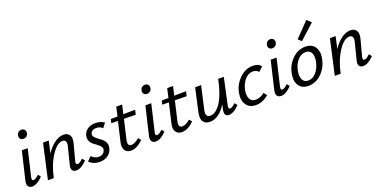

<svg xmlns="http://www.w3.org/2000/svg" viewBox="-19 -1423 4248 2154"><g transform="rotate(-20 2104.5 -346.0)"><path d="M194 -530Q169 -530 156 -546.5Q143 -563 148 -588Q152 -609 167.5 -622Q183 -635 204 -635Q229 -635 242 -618Q255 -601 250 -576Q246 -555 230.5 -542.5Q215 -530 194 -530ZM104 6Q72 6 57 -15.5Q42 -37 51 -79L131 -416H201L126 -97Q116 -57 142 -57Q164 -57 207 -97L231 -66Q162 6 104 6Z M733 -97 758 -66Q688 6 630 6Q598 6 583.5 -15Q569 -36 580 -77L631 -281Q641 -314 632 -336.5Q623 -359 595 -359Q529 -359 460.5 -254.5Q392 -150 361 0H291L384 -416H452L420 -272Q467 -344 521.5 -382.5Q576 -421 628 -421Q676 -421 698.5 -387Q721 -353 703 -289L652 -97Q641 -57 669 -57Q691 -57 733 -97Z M910 6Q836 6 785 -43L834 -92Q866 -52 921 -52Q950 -52 969.5 -67.5Q989 -83 995 -107Q1000 -129 985.5 -148Q971 -167 948.5 -182.5Q926 -198 904 -216Q882 -234 870 -261.5Q858 -289 866 -324Q877 -369 915 -395Q953 -421 1008 -421Q1068 -421 1115 -390L1073 -336Q1048 -366 999 -366Q970 -366 952 -353Q934 -340 930 -321Q925 -301 939.5 -283Q954 -265 977 -249Q1000 -233 1022.5 -214.5Q1045 -196 1057.5 -167.5Q1070 -139 1062 -104Q1051 -55 1010.5 -24.5Q970 6 910 6Z M1328 -356 1276 -132Q1256 -52 1308 -52Q1346 -52 1403 -98L1429 -68Q1355 7 1283 7Q1234 7 1211 -28.5Q1188 -64 1203 -125L1257 -357L1178 -358L1189 -404L1269 -405L1294 -514H1364L1339 -407L1481 -409L1468 -354Z M1669 -530Q1644 -530 1631 -546.5Q1618 -563 1623 -588Q1627 -609 1642.5 -622Q1658 -635 1679 -635Q1704 -635 1717 -618Q1730 -601 1725 -576Q1721 -555 1705.5 -542.5Q1690 -530 1669 -530ZM1579 6Q1547 6 1532 -15.5Q1517 -37 1526 -79L1606 -416H1676L1601 -97Q1591 -57 1617 -57Q1639 -57 1682 -97L1706 -66Q1637 6 1579 6Z M1936 -356 1884 -132Q1864 -52 1916 -52Q1954 -52 2011 -98L2037 -68Q1963 7 1891 7Q1842 7 1819 -28.5Q1796 -64 1811 -125L1865 -357L1786 -358L1797 -404L1877 -405L1902 -514H1972L1947 -407L2089 -409L2076 -354Z M2553 -97 2578 -66Q2509 6 2453 6Q2390 6 2408 -77L2421 -133Q2336 6 2224 6Q2172 6 2147 -30Q2122 -66 2139 -143L2200 -416H2271L2211 -150Q2189 -57 2251 -57Q2318 -57 2378 -147Q2438 -237 2475 -416H2542L2473 -97Q2465 -57 2489 -57Q2511 -57 2553 -97Z M2935 -331Q2910 -361 2868 -361Q2813 -361 2772 -314Q2731 -267 2716 -197Q2703 -130 2723 -91Q2743 -52 2792 -52Q2850 -52 2899 -94L2928 -57Q2858 6 2775 6Q2698 6 2660.5 -49Q2623 -104 2641 -192Q2661 -288 2731.5 -354.5Q2802 -421 2888 -421Q2956 -421 2986 -379Z M3165 -530Q3140 -530 3127 -546.5Q3114 -563 3119 -588Q3123 -609 3138.5 -622Q3154 -635 3175 -635Q3200 -635 3213 -618Q3226 -601 3221 -576Q3217 -555 3201.5 -542.5Q3186 -530 3165 -530ZM3075 6Q3043 6 3028 -15.5Q3013 -37 3022 -79L3102 -416H3172L3097 -97Q3087 -57 3113 -57Q3135 -57 3178 -97L3202 -66Q3133 6 3075 6Z M3503 -492 3464 -527 3630 -699 3680 -652ZM3403 5Q3324 5 3288.5 -50.5Q3253 -106 3271 -192Q3291 -290 3359.5 -355.5Q3428 -421 3515 -421Q3593 -421 3629 -367Q3665 -313 3647 -225Q3627 -128 3559 -61.5Q3491 5 3403 5ZM3421 -52Q3475 -52 3516.5 -101.5Q3558 -151 3572 -221Q3585 -284 3566 -323.5Q3547 -363 3498 -363Q3446 -363 3403.5 -317.5Q3361 -272 3346 -197Q3333 -130 3353 -91Q3373 -52 3421 -52Z M4158 -97 4183 -66Q4113 6 4055 6Q4023 6 4008.5 -15Q3994 -36 4005 -77L4056 -281Q4066 -314 4057 -336.5Q4048 -359 4020 -359Q3954 -359 3885.5 -254.5Q3817 -150 3786 0H3716L3809 -416H3877L3845 -272Q3892 -344 3946.5 -382.5Q4001 -421 4053 -421Q4101 -421 4123.5 -387Q4146 -353 4128 -289L4077 -97Q4066 -57 4094 -57Q4116 -57 4158 -97Z"/></g></svg>

Font: EauTestInfant Medium
Style: Italic
Weight: 500
Italic angle: -12°
Designer: Christian Thalmann (Catharsis Fonts)
Version: Version 0.001;PS 000.001;hotconv 1.0.88;makeotf.lib2.5.64775